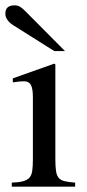

<svg xmlns="http://www.w3.org/2000/svg" viewBox="-28 -698 326 718"><path d="M179 -457V-102Q179 -75 181.5 -58.5Q184 -42 191.5 -33Q199 -24 213.5 -20.5Q228 -17 253 -15V0H16V-15Q42 -16 57.5 -20Q73 -24 81.5 -33Q90 -42 92.5 -58.5Q95 -75 95 -102V-334Q95 -367 87.5 -380.5Q80 -394 62 -394Q46 -394 28 -391L20 -390V-405L175 -460ZM175 -507 21 -604Q-8 -623 -8 -647Q-8 -678 26 -678Q37 -678 45.5 -673.5Q54 -669 68 -655L215 -507Z"/></svg>

Font: Klingon pIqaD HaSta
Style: Regular
Weight: 400
Width: 0
Designer: Mike Neff (qa'vaj)
Foundry: Mike Neff and Michael Everson
Version: Version 2.003